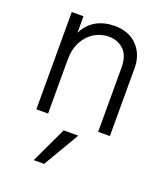

<svg xmlns="http://www.w3.org/2000/svg" viewBox="-138 -608 806 940"><g transform="rotate(20 264.5 -138.5)"><path d="M149 238 237 51H313L203 238ZM76 0V-507H137V0ZM398 0V-335Q398 -396 367 -426Q336 -456 289 -456Q250 -456 215.5 -436Q181 -416 159 -376.5Q137 -337 137 -280H110Q110 -284 110 -287Q110 -290 110 -293Q110 -296 110 -299Q113 -373 137 -421Q161 -469 202.5 -492Q244 -515 298 -515Q372 -515 415.5 -470Q459 -425 459 -354V0Z"/></g></svg>

Font: Hind Variable Light
Style: Regular
Weight: 300
Designer: Manushi Parikh, Satya Rajpurohit
Foundry: Indian Type Foundry
Version: Version 3.000